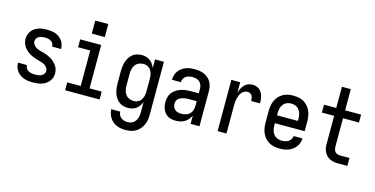

<svg xmlns="http://www.w3.org/2000/svg" viewBox="-89 -1197 3678 1881"><g transform="rotate(15 1750.0 -256.5)"><path d="M249 8Q226 8 204 5.5Q182 3 160.5 -4.5Q139 -12 120.5 -24.5Q102 -37 88 -55Q74 -73 67 -94.5Q60 -116 60 -139Q60 -139 60 -140Q60 -141 60 -142H150Q150 -141 150 -141Q150 -141 150 -140Q150 -124 159.5 -109Q169 -94 183.5 -86Q198 -78 215 -75Q232 -72 249 -72Q265 -72 281.5 -74Q298 -76 312.5 -83Q327 -90 337.5 -103.5Q348 -117 348 -133Q348 -150 338.5 -165Q329 -180 314.5 -189.5Q300 -199 284 -204.5Q268 -210 251.5 -214Q235 -218 219 -223.5Q203 -229 187.5 -235.5Q172 -242 157 -250.5Q142 -259 129 -270Q116 -281 105 -294Q94 -307 86 -322.5Q78 -338 74 -354.5Q70 -371 70 -388Q70 -409 77 -430Q84 -451 97 -468Q110 -485 128 -497Q146 -509 166.5 -516Q187 -523 208.5 -525.5Q230 -528 251 -528Q273 -528 294.5 -525.5Q316 -523 336.5 -515.5Q357 -508 375 -495Q393 -482 406 -464.5Q419 -447 425.5 -426Q432 -405 432 -384Q432 -383 432 -382Q432 -381 432 -380H342Q342 -381 342 -381Q342 -381 342 -382Q342 -398 333.5 -412Q325 -426 311.5 -434Q298 -442 282.5 -445Q267 -448 251 -448Q236 -448 220.5 -445.5Q205 -443 191.5 -436Q178 -429 169 -416Q160 -403 160 -387Q160 -370 169.5 -355.5Q179 -341 193 -331Q207 -321 223 -315.5Q239 -310 255.5 -306Q272 -302 288.5 -297Q305 -292 320.5 -285Q336 -278 351 -269.5Q366 -261 379 -250Q392 -239 403 -226Q414 -213 422 -198Q430 -183 434 -166.5Q438 -150 438 -132Q438 -110 430.5 -89Q423 -68 409 -51Q395 -34 376 -22Q357 -10 336 -3.5Q315 3 293 5.5Q271 8 249 8Z M575 0V-80H712V-440H589V-520H802V-80H925V0ZM684 -604V-736H816V-604Z M1247 223Q1224 223 1201 219.5Q1178 216 1156.5 207Q1135 198 1117 183Q1099 168 1086.5 148.5Q1074 129 1067.5 107Q1061 85 1060 62H1150Q1151 79 1158.5 95.5Q1166 112 1180 123Q1194 134 1211.5 138.5Q1229 143 1247 143Q1262 143 1277 139Q1292 135 1304.5 125.5Q1317 116 1325.5 103Q1334 90 1339 75.5Q1344 61 1346 45.5Q1348 30 1348 15V-88Q1340 -67 1327 -48.5Q1314 -30 1296.5 -17Q1279 -4 1257 2Q1235 8 1213 8Q1188 8 1164 1Q1140 -6 1120.5 -21.5Q1101 -37 1088 -58Q1075 -79 1067.5 -102.5Q1060 -126 1057 -150.5Q1054 -175 1054 -200V-320Q1054 -345 1057 -369.5Q1060 -394 1067.5 -417.5Q1075 -441 1088 -462Q1101 -483 1120.5 -498.5Q1140 -514 1164 -521Q1188 -528 1213 -528Q1235 -528 1257 -522Q1279 -516 1296.5 -503Q1314 -490 1327 -471.5Q1340 -453 1348 -432V-520H1438V15Q1438 42 1434 68.5Q1430 95 1419 119.5Q1408 144 1390.5 164.5Q1373 185 1350 198.5Q1327 212 1300.5 217.5Q1274 223 1247 223ZM1249 -72Q1264 -72 1279 -76Q1294 -80 1306.5 -89.5Q1319 -99 1327 -112Q1335 -125 1340 -139.5Q1345 -154 1346.5 -169.5Q1348 -185 1348 -200V-320Q1348 -335 1346.5 -350.5Q1345 -366 1340 -380.5Q1335 -395 1327 -408Q1319 -421 1306.5 -430.5Q1294 -440 1279 -444Q1264 -448 1249 -448Q1226 -448 1204 -438Q1182 -428 1168 -409Q1154 -390 1149 -366.5Q1144 -343 1144 -320V-200Q1144 -177 1149 -153.5Q1154 -130 1168 -111Q1182 -92 1204 -82Q1226 -72 1249 -72Z M1697 8Q1678 8 1658 4.5Q1638 1 1621 -8.5Q1604 -18 1590.5 -33Q1577 -48 1569 -66Q1561 -84 1557.5 -103.5Q1554 -123 1554 -142Q1554 -168 1560.5 -193.5Q1567 -219 1583 -239.5Q1599 -260 1621 -274Q1643 -288 1667.5 -296Q1692 -304 1717.5 -307Q1743 -310 1769 -310H1848V-355Q1848 -375 1841.5 -393.5Q1835 -412 1820.5 -425Q1806 -438 1787 -443Q1768 -448 1749 -448Q1731 -448 1713.5 -444.5Q1696 -441 1681.5 -431Q1667 -421 1658.5 -404.5Q1650 -388 1650 -370Q1650 -370 1650 -370Q1650 -370 1650 -370H1560Q1560 -370 1560 -370.5Q1560 -371 1560 -371Q1560 -394 1566.5 -416.5Q1573 -439 1586 -458Q1599 -477 1618 -491Q1637 -505 1658.5 -513.5Q1680 -522 1702.5 -525Q1725 -528 1749 -528Q1773 -528 1797 -524.5Q1821 -521 1843.5 -511.5Q1866 -502 1884.5 -486Q1903 -470 1915.5 -449Q1928 -428 1933 -404Q1938 -380 1938 -355V0H1848V-83Q1838 -62 1822.5 -44Q1807 -26 1787 -14Q1767 -2 1744 3Q1721 8 1697 8ZM1733 -72Q1755 -72 1777 -78Q1799 -84 1816 -99Q1833 -114 1840.5 -136Q1848 -158 1848 -180V-230H1769Q1755 -230 1741 -229Q1727 -228 1713.5 -224.5Q1700 -221 1687.5 -215.5Q1675 -210 1664.5 -200.5Q1654 -191 1649 -178Q1644 -165 1644 -151Q1644 -134 1650.5 -118Q1657 -102 1669.5 -91Q1682 -80 1699 -76Q1716 -72 1733 -72Z M2122 0V-520H2212V-416Q2219 -438 2229 -458Q2239 -478 2254.5 -494.5Q2270 -511 2291 -519.5Q2312 -528 2335 -528Q2354 -528 2372 -523Q2390 -518 2404.5 -506.5Q2419 -495 2429 -478.5Q2439 -462 2444 -444Q2449 -426 2451 -407.5Q2453 -389 2453 -370H2363Q2363 -384 2361 -397.5Q2359 -411 2352 -423Q2345 -435 2333 -441.5Q2321 -448 2307 -448Q2289 -448 2272.5 -439Q2256 -430 2245 -415.5Q2234 -401 2228 -383.5Q2222 -366 2218 -348Q2214 -330 2213 -312Q2212 -294 2212 -276V0Z M2752 8Q2725 8 2698 3Q2671 -2 2647 -15Q2623 -28 2604.5 -48.5Q2586 -69 2574.5 -94Q2563 -119 2558.5 -146Q2554 -173 2554 -200V-320Q2554 -347 2558.5 -374Q2563 -401 2574 -425.5Q2585 -450 2603.5 -470.5Q2622 -491 2645.5 -504.5Q2669 -518 2696 -523Q2723 -528 2750 -528Q2777 -528 2804 -523Q2831 -518 2854.5 -504.5Q2878 -491 2896.5 -470.5Q2915 -450 2926 -425.5Q2937 -401 2941.5 -374Q2946 -347 2946 -320V-220H2644V-200Q2644 -176 2649.5 -152.5Q2655 -129 2669 -110Q2683 -91 2705.5 -81.5Q2728 -72 2752 -72Q2769 -72 2786.5 -75.5Q2804 -79 2819 -88.5Q2834 -98 2843.5 -113.5Q2853 -129 2854 -146H2944Q2943 -123 2935.5 -101Q2928 -79 2914.5 -60.5Q2901 -42 2882 -28.5Q2863 -15 2842 -6.5Q2821 2 2798 5Q2775 8 2752 8ZM2856 -300V-320Q2856 -344 2851 -367Q2846 -390 2832 -409.5Q2818 -429 2796 -438.5Q2774 -448 2750 -448Q2726 -448 2704 -438.5Q2682 -429 2668 -409.5Q2654 -390 2649 -367Q2644 -344 2644 -320V-300Z M3341 0Q3320 0 3299.5 -3.5Q3279 -7 3260.5 -16Q3242 -25 3227 -40Q3212 -55 3202.5 -74Q3193 -93 3189.5 -113.5Q3186 -134 3186 -155V-440H3062V-520H3186V-735H3276V-520H3438V-440H3276V-155Q3276 -141 3279 -127Q3282 -113 3291 -101.5Q3300 -90 3313.5 -85Q3327 -80 3341 -80H3438V0Z"/></g></svg>

Font: Iosevka SS04 Medium
Style: Regular
Weight: 500
Monospace: yes
Designer: Belleve Invis
Foundry: Belleve Invis
Version: Version 19.0.0; ttfautohint (v1.8.4)